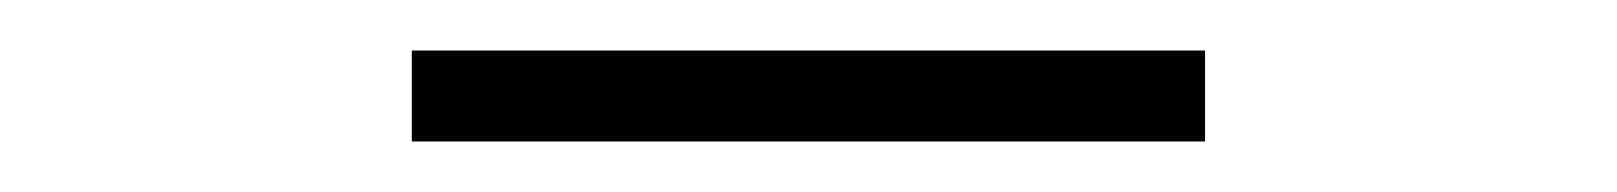

<svg xmlns="http://www.w3.org/2000/svg" viewBox="-20 -680 640 76"><path d="M457 -660V-624H143V-660Z"/></svg>

Font: Kreadon
Style: Regular
Weight: 400
Designer: kohakuno
Foundry: StudioGnu
Version: Version 1.000;Glyphs 3.1.2 (3151)